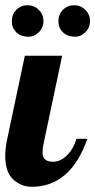

<svg xmlns="http://www.w3.org/2000/svg" viewBox="-28 -715 367 741"><path d="M309.1 -179.2Q244.6 5.9 93.8 5.9Q54.2 5.9 22.9 -22.5Q-7.8 -50.8 -7.8 -113.8Q-7.8 -142.1 0 -179.2L67.9 -500H211.9L140.1 -160.2Q136.2 -142.1 136.2 -124.5Q136.2 -90.8 176.8 -90.8Q206.1 -90.8 231.2 -116.2Q256.3 -141.6 267.1 -179.2ZM121.6 -590.3Q103 -573.2 84 -573.2Q51.8 -573.2 34.7 -590.6Q17.6 -607.9 17.6 -633.3Q17.6 -658.7 34.7 -676.8Q52.2 -694.8 77.9 -694.8Q103.5 -694.8 121.6 -677Q139.6 -659.2 139.6 -633.5Q139.6 -607.9 121.6 -590.3ZM301.3 -590.3Q282.7 -573.2 263.7 -573.2Q232.4 -573.2 214.8 -590.3Q197.3 -607.4 197.3 -633.3Q197.3 -659.2 214.8 -677Q232.4 -694.8 257.8 -694.8Q283.2 -694.8 301.3 -677Q319.3 -659.2 319.3 -633.5Q319.3 -607.9 301.3 -590.3Z"/></svg>

Font: UVF Lobster12
Style: Regular
Weight: 400
Designer: Pablo Impallari
Foundry: Pablo Impallari. www.impallari.com
Version: Version 1.004